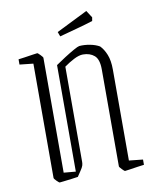

<svg xmlns="http://www.w3.org/2000/svg" viewBox="-86 -825 723 900"><g transform="rotate(-10 275.5 -375.0)"><path d="M411 -16V-478Q411 -526 390 -544Q369 -562 336 -562Q317 -562 292 -549Q267 -536 245 -520V-66Q245 -58 242.5 -49.5Q240 -41 229 -25L213 -1Q201 1 181 3.5Q161 6 144 8Q127 10 125 10Q122 10 111 -1Q100 -12 100 -16V-560L35 -567V-592Q44 -593 64.5 -596Q85 -599 104 -602Q123 -605 126 -605Q129 -605 140 -593.5Q151 -582 151 -579V-32L208 -27V-534Q228 -548 253 -564Q278 -580 298.5 -591.5Q319 -603 326 -604Q350 -606 376.5 -601Q403 -596 422 -585Q439 -568 450.5 -539.5Q462 -511 462 -468V-35L528 -28V-3Q519 -2 498 1Q477 4 458.5 7Q440 10 436 10Q433 10 422 -1.5Q411 -13 411 -16ZM246 -664 238 -686 387 -760 409 -726 406 -709Q372 -698 329 -686.5Q286 -675 246 -664Z"/></g></svg>

Font: Grenze Gotisch ExtraLight
Style: Regular
Weight: 200
Designer: Renata Polastri
Foundry: Omnibus-Type
Version: Version 1.001